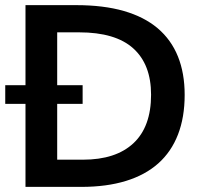

<svg xmlns="http://www.w3.org/2000/svg" viewBox="-46 -731 833 751"><path d="M-25.5 -324.6V-397.8H277.2V-324.6ZM53.7 0V-710.9H252Q358.9 -710.9 438.5 -688Q518.1 -665 570.8 -620.4Q623.5 -575.7 649.9 -510.3Q676.3 -444.8 676.3 -359.9Q676.3 -272 650.1 -204.6Q624 -137.2 573 -91.8Q522 -46.4 446.3 -23.2Q370.6 0 272 0ZM177.7 -106.4H278.3Q407.2 -106.4 476.1 -170.9Q544.9 -235.4 544.9 -360.4Q544.9 -479 475.3 -541.7Q405.8 -604.5 263.2 -604.5H177.7Z"/></svg>

Font: Ride
Style: Bold
Weight: 700
Version: Version 3.000